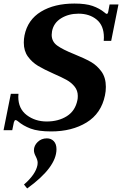

<svg xmlns="http://www.w3.org/2000/svg" viewBox="-23 -730 687 1081"><path d="M77 -48Q70 -54 64 -54Q59 -54 55 -41L46 3H-3L38 -202H81Q80 -196 80 -185Q80 -118 127.5 -82Q175 -46 240 -46Q306 -46 353.5 -76Q401 -106 413 -167Q415 -175 415 -190Q415 -220 397 -242.5Q379 -265 352 -280Q325 -295 279 -315Q225 -339 191.5 -359Q158 -379 134.5 -411Q111 -443 111 -490Q111 -511 115 -531Q133 -619 208 -664.5Q283 -710 396 -710Q460 -710 498.5 -696.5Q537 -683 565 -660Q566 -659 570.5 -655.5Q575 -652 578 -652Q582 -652 583.5 -655.5Q585 -659 586 -662L594 -705H644L603 -500H561Q562 -506 562 -519Q562 -586 521.5 -619.5Q481 -653 419 -653Q363 -653 321 -627Q279 -601 270 -554Q268 -540 268 -534Q268 -496 299 -473.5Q330 -451 395 -425Q452 -402 487.5 -382Q523 -362 548 -327.5Q573 -293 573 -241Q573 -216 568 -193Q547 -91 464.5 -40.5Q382 10 265 10Q192 10 149.5 -6Q107 -22 77 -48ZM112 309Q178 252 188 199Q189 194 189 186Q189 172 179 152Q168 132 168 116Q168 90 189 69.5Q210 49 241 49Q265 49 280 65Q295 81 295 110Q295 212 130 331Z"/></svg>

Font: Taviraj SemiBold
Style: Italic
Weight: 600
Italic angle: -12°
Designer: Katatrad Team
Foundry: CadsonDemak
Version: Version 1.001